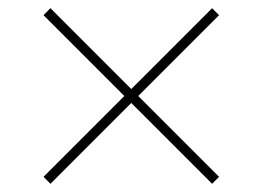

<svg xmlns="http://www.w3.org/2000/svg" viewBox="-20 -587 640 468"><path d="M103 -139 86 -156 283 -353 86 -550 103 -567 300 -370 497 -567 514 -550 317 -353 514 -156 497 -139 300 -336Z"/></svg>

Font: Noto Sans Mono Thin
Style: Regular
Weight: 100
Designer: Monotype Design Team
Foundry: Monotype Imaging Inc.
Version: Version 2.014